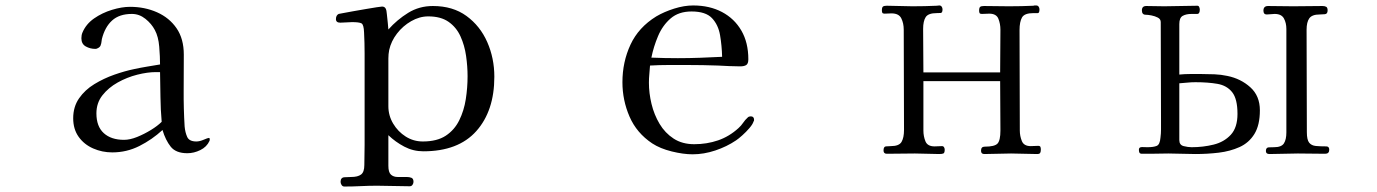

<svg xmlns="http://www.w3.org/2000/svg" viewBox="-20 -563 5040 703"><path d="M572 -117Q568 -162 567.5 -207.5Q567 -253 566 -299H551Q520 -299 482.5 -289.5Q445 -280 411 -261Q377 -242 355 -214Q333 -186 333 -148Q333 -100 360 -75.5Q387 -51 434 -51Q456 -51 482 -61.5Q508 -72 532.5 -87Q557 -102 572 -117ZM748 -53Q748 -49 747 -47Q737 -25 713.5 -13.5Q690 -2 666 -2Q624 -2 605 -26Q586 -50 575 -87Q537 -52 490.5 -28.5Q444 -5 391 -5Q354 -5 321 -19.5Q288 -34 268 -62Q248 -90 248 -130Q248 -172 269.5 -203Q291 -234 325.5 -255Q360 -276 398.5 -289.5Q437 -303 471 -310Q494 -315 518 -319Q542 -323 566 -327Q566 -355 563 -392Q560 -429 547 -453Q535 -476 512.5 -494Q490 -512 463 -512Q417 -512 390.5 -488Q364 -464 353 -420Q352 -415 351.5 -409.5Q351 -404 349 -399Q348 -393 341.5 -388.5Q335 -384 329 -384Q310 -384 294 -393Q278 -402 278 -423Q278 -435 282 -444Q295 -475 324.5 -495.5Q354 -516 390 -527Q426 -538 456 -538Q510 -538 555 -518Q600 -498 626.5 -459.5Q653 -421 653 -363Q653 -298 652.5 -232Q652 -166 656 -100Q658 -78 665.5 -61.5Q673 -45 699 -45Q711 -45 726 -51.5Q741 -58 745 -58Q748 -58 748 -53Z M1692 -284Q1692 -320 1686.5 -358.5Q1681 -397 1666 -430Q1651 -463 1622.5 -483Q1594 -503 1548 -503Q1516 -503 1485.5 -485.5Q1455 -468 1433.5 -440Q1412 -412 1405 -380Q1402 -365 1402 -349Q1402 -333 1402 -317Q1402 -281 1402 -245.5Q1402 -210 1402 -174Q1402 -140 1419.5 -110.5Q1437 -81 1465.5 -63Q1494 -45 1528 -45Q1580 -45 1612 -66Q1644 -87 1661.5 -122.5Q1679 -158 1685.5 -200Q1692 -242 1692 -284ZM1790 -282Q1790 -157 1724 -83Q1658 -9 1530 -9Q1493 -9 1460.5 -26Q1428 -43 1402 -68V44Q1402 68 1411.5 76.5Q1421 85 1436 85Q1451 85 1469 85Q1479 85 1486.5 88Q1494 91 1494 103Q1494 108 1490.5 113.5Q1487 119 1480 119Q1450 119 1420.5 118Q1391 117 1361 117Q1331 117 1301 118.5Q1271 120 1241 120Q1234 120 1230.5 114Q1227 108 1227 103Q1227 87 1241 86Q1255 85 1266 85Q1290 85 1302 76Q1314 67 1314 41Q1314 22 1314.5 4Q1315 -14 1315 -33V-291Q1315 -329 1315 -367.5Q1315 -406 1313 -444Q1312 -473 1303.5 -477.5Q1295 -482 1269 -482Q1259 -482 1248 -481Q1237 -480 1226 -480Q1210 -480 1210 -493Q1210 -507 1220 -512Q1221 -512 1236 -515Q1251 -518 1274 -522Q1297 -526 1320 -530Q1343 -534 1359.5 -536.5Q1376 -539 1379 -539Q1389 -539 1393 -530Q1395 -527 1396.5 -511Q1398 -495 1400 -478Q1402 -461 1402 -455Q1434 -491 1474.5 -516Q1515 -541 1565 -541Q1638 -541 1688 -504.5Q1738 -468 1764 -409Q1790 -350 1790 -282Z M2624 -355Q2623 -396 2616.5 -434Q2610 -472 2587 -496.5Q2564 -521 2512 -521Q2465 -521 2435.5 -495.5Q2406 -470 2389.5 -431Q2373 -392 2365 -352Q2389 -351 2413.5 -350.5Q2438 -350 2462 -350Q2503 -350 2543.5 -351.5Q2584 -353 2624 -355ZM2741 -124Q2741 -120 2739 -118Q2736 -108 2724 -94Q2712 -80 2698 -67.5Q2684 -55 2675 -49Q2641 -26 2599 -12Q2557 2 2516 2Q2482 2 2439.5 -8.5Q2397 -19 2368 -38Q2311 -76 2285 -136Q2259 -196 2259 -262Q2259 -336 2288.5 -399.5Q2318 -463 2383 -503Q2412 -520 2448.5 -531.5Q2485 -543 2518 -543Q2578 -543 2623.5 -519Q2669 -495 2694.5 -451Q2720 -407 2720 -346Q2720 -330 2712.5 -325Q2705 -320 2690 -320Q2670 -320 2649.5 -321Q2629 -322 2609 -323Q2581 -324 2553 -324.5Q2525 -325 2496 -325Q2462 -325 2428 -325Q2394 -325 2360 -323Q2359 -307 2357.5 -291.5Q2356 -276 2356 -260Q2356 -222 2365.5 -182.5Q2375 -143 2395 -109.5Q2415 -76 2446.5 -55.5Q2478 -35 2522 -35Q2568 -35 2609 -49Q2650 -63 2684 -94Q2694 -103 2701 -113.5Q2708 -124 2718 -133Q2722 -137 2729 -137Q2741 -137 2741 -124Z M3791 -16Q3791 -7 3788.5 -3Q3786 1 3777 1Q3753 1 3729.5 0Q3706 -1 3682 -1Q3657 -1 3633 0Q3609 1 3584 1Q3572 1 3572 -11Q3572 -26 3585 -26Q3622 -26 3632.5 -37.5Q3643 -49 3643 -85Q3643 -131 3642.5 -176Q3642 -221 3642 -266H3361V-85Q3361 -64 3368.5 -45.5Q3376 -27 3402 -27Q3409 -27 3415.5 -27.5Q3422 -28 3429 -28Q3434 -28 3436.5 -24Q3439 -20 3439 -15Q3439 -3 3434 -1Q3429 1 3419 1Q3397 1 3375 0Q3353 -1 3330 -1Q3305 -1 3279 -0.5Q3253 0 3227 0Q3215 0 3215 -12Q3215 -26 3223.5 -27Q3232 -28 3242 -28Q3272 -28 3281 -43.5Q3290 -59 3290 -87Q3290 -179 3289.5 -271Q3289 -363 3289 -454Q3289 -478 3280 -496Q3271 -514 3244 -514Q3238 -514 3231.5 -513.5Q3225 -513 3219 -513Q3212 -513 3210.5 -516.5Q3209 -520 3209 -525Q3209 -536 3213 -539Q3217 -542 3227 -542Q3250 -542 3274 -541Q3298 -540 3321 -540Q3343 -540 3365.5 -540.5Q3388 -541 3410 -542Q3412 -542 3414.5 -542.5Q3417 -543 3419 -543Q3425 -543 3428 -538.5Q3431 -534 3431 -529Q3431 -516 3424.5 -515.5Q3418 -515 3410 -515Q3379 -515 3369.5 -500.5Q3360 -486 3360 -457Q3360 -417 3360.5 -377.5Q3361 -338 3361 -298H3642Q3642 -337 3642.5 -376Q3643 -415 3643 -454Q3643 -476 3635.5 -494.5Q3628 -513 3602 -513Q3595 -513 3588.5 -512.5Q3582 -512 3575 -512Q3568 -512 3566.5 -515.5Q3565 -519 3565 -524Q3565 -535 3569 -538Q3573 -541 3583 -541Q3606 -541 3629 -540.5Q3652 -540 3674 -540Q3697 -540 3719.5 -540.5Q3742 -541 3764 -542Q3766 -543 3769 -543Q3772 -543 3774 -543Q3780 -543 3783 -538.5Q3786 -534 3786 -529Q3786 -515 3780 -515Q3774 -515 3764 -515Q3731 -515 3722 -499Q3713 -483 3713 -453Q3713 -362 3713.5 -269.5Q3714 -177 3714 -85Q3714 -65 3721.5 -46.5Q3729 -28 3754 -28Q3761 -28 3767.5 -28.5Q3774 -29 3781 -29Q3788 -29 3789.5 -25Q3791 -21 3791 -16Z M4511 -146Q4511 -201 4491.5 -225.5Q4472 -250 4437.5 -256Q4403 -262 4357 -262Q4342 -262 4327.5 -260.5Q4313 -259 4298 -258V-50Q4298 -32 4314 -28Q4330 -24 4343 -24Q4385 -24 4423.5 -33.5Q4462 -43 4486.5 -69.5Q4511 -96 4511 -146ZM4593 -159Q4593 -105 4573 -72.5Q4553 -40 4518.5 -24.5Q4484 -9 4442.5 -4Q4401 1 4357 1Q4332 1 4307.5 0Q4283 -1 4258 -1Q4242 -1 4225 -0.5Q4208 0 4191 0H4162Q4154 0 4152 -4Q4150 -8 4150 -15Q4150 -25 4162.5 -24.5Q4175 -24 4181 -24Q4204 -24 4215.5 -29Q4227 -34 4229 -59Q4231 -74 4231 -89.5Q4231 -105 4231 -120Q4231 -211 4230.5 -301.5Q4230 -392 4230 -482Q4230 -493 4219.5 -498.5Q4209 -504 4196 -506.5Q4183 -509 4175 -509Q4161 -509 4161 -525Q4161 -541 4177 -541Q4194 -541 4210.5 -540.5Q4227 -540 4243 -540Q4273 -540 4303.5 -541Q4334 -542 4364 -542Q4369 -542 4371 -537Q4373 -532 4373 -528Q4373 -512 4363.5 -512Q4354 -512 4343 -512Q4323 -512 4310.5 -505Q4298 -498 4298 -475V-290Q4318 -292 4338 -292Q4358 -292 4378 -292Q4402 -292 4426.5 -291Q4451 -290 4474 -285Q4523 -275 4558 -243.5Q4593 -212 4593 -159ZM4847 -15Q4847 0 4832 0Q4807 0 4782 -0.5Q4757 -1 4732 -1Q4706 -1 4680 0Q4654 1 4628 1Q4615 1 4615 -10Q4615 -23 4625.5 -23.5Q4636 -24 4645 -24Q4672 -24 4681 -38Q4690 -52 4690 -78V-457Q4690 -479 4681 -495.5Q4672 -512 4647 -512Q4640 -512 4633 -511Q4626 -510 4618 -510Q4606 -510 4606 -524Q4606 -541 4623 -541Q4646 -541 4669 -540.5Q4692 -540 4715 -540Q4742 -540 4768.5 -540.5Q4795 -541 4822 -541Q4831 -541 4836 -538Q4841 -535 4841 -525Q4841 -512 4831 -511Q4821 -510 4812 -510Q4784 -510 4774 -496Q4764 -482 4764 -454Q4764 -360 4764.5 -266.5Q4765 -173 4765 -79Q4765 -51 4773.5 -40.5Q4782 -30 4798 -28.5Q4814 -27 4836 -27Q4847 -27 4847 -15Z"/></svg>

Font: Kaisei Tokumin
Style: Regular
Weight: 400
Designer: Font-Kai, 金井和夫
Foundry: KAZUO KANAI
Version: Version 5.003